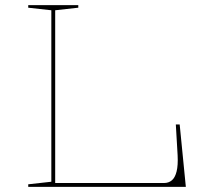

<svg xmlns="http://www.w3.org/2000/svg" viewBox="-20 -728 817 748"><path d="M90 0V-10L180 -20V-688L90 -698V-708H285V-698L195 -688V-15H619Q637 -15 649.5 -25.5Q662 -36 668 -60Q674 -84 672 -123L665 -243H680L704 0Z"/></svg>

Font: Kalnia SemiExpanded Thin
Style: Regular
Weight: 250
Width: 6
Designer: Frida Medrano
Foundry: Frida Medrano
Version: Version 1.105